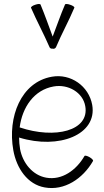

<svg xmlns="http://www.w3.org/2000/svg" viewBox="-20 -931 521 966"><path d="M262 -694C290 -761 326 -825 354 -892C356 -896 346 -903 333 -907C320 -912 308 -912 307 -908C284 -855 266 -801 245 -747C225 -801 206 -855 184 -908C182 -912 171 -912 157 -907C144 -903 135 -896 136 -892C165 -825 200 -761 229 -694C231 -688 238 -685 246 -686C250 -684 259 -687 262 -694ZM448 -121C450 -125 443 -133 431 -140C419 -147 407 -150 405 -146C364 -75 292 -23 213 -37C144 -49 94 -111 81 -181C78 -200 76 -219 76 -239C277 -177 470 -254 444 -403C427 -498 336 -562 241 -545C86 -518 17 -343 47 -175C63 -85 118 -3 205 12C304 30 397 -32 448 -121ZM250 -496C323 -509 397 -466 409 -397C431 -273 257 -230 79 -290C92 -392 152 -479 250 -496Z"/></svg>

Font: Nupuram Condensed Thin
Style: Regular
Weight: 100
Width: 3
Designer: Santhosh Thottingal (santhosh.thottingal@gmail.com)
Foundry: SMC
Version: Version 1.000